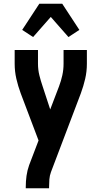

<svg xmlns="http://www.w3.org/2000/svg" viewBox="-20 -786 540 1021"><path d="M241 215H117V208Q117 178 121 149Q125 120 135 92L185 -39L90 -290Q76 -328 67 -367Q58 -406 58 -447V-520H182V-447Q182 -415 189.5 -385Q197 -355 207 -326L247 -204L294 -327Q305 -356 311.5 -386Q318 -416 318 -447V-520H442V-447Q442 -406 433 -367Q424 -328 410 -290L251 129Q244 148 242.5 168Q241 188 241 208ZM344 -589 250 -696 156 -589 98 -627 189 -766H311L402 -627Z"/></svg>

Font: Iosevka Term Curly Extrabold
Style: Regular
Weight: 800
Designer: Belleve Invis
Foundry: Belleve Invis
Version: Version 32.3.0